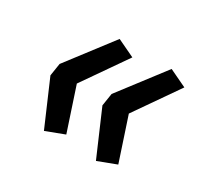

<svg xmlns="http://www.w3.org/2000/svg" viewBox="-88 -565 630 598"><g transform="rotate(30 226.5 -266.0)"><path d="M127 -83 58 -243 65 -288 188 -449 251 -419 142 -262 193 -108ZM314 -83 245 -243 252 -288 375 -449 438 -419 329 -262 380 -108Z"/></g></svg>

Font: Nunito Sans 12pt Medium
Style: Italic
Weight: 500
Italic angle: -9°
Designer: Vernon Adams
Foundry: Vernon Adams
Version: Version 3.101;gftools[0.9.27]